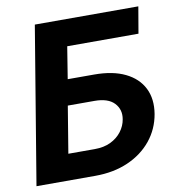

<svg xmlns="http://www.w3.org/2000/svg" viewBox="-81 -802 810 876"><g transform="rotate(-10 323.5 -364.0)"><path d="M17.6 0 138.2 -727.5H617.7L596.7 -604.5H266.6L242.7 -456.1H365.2Q451.2 -456.1 508.5 -428.2Q565.9 -400.4 591.3 -349.9Q616.7 -299.3 605.5 -231Q593.8 -162.6 551.5 -110.6Q509.3 -58.6 442.4 -29.3Q375.5 0 289.6 0ZM186.5 -120.6H309.1Q351.6 -120.6 382.8 -135.7Q414.1 -150.9 433.6 -176.5Q453.1 -202.1 458 -232.4Q465.8 -276.4 437.3 -306.9Q408.7 -337.4 345.7 -337.4H222.2Z"/></g></svg>

Font: Inter 20pt
Style: Bold Italic
Weight: 700
Italic angle: -9.3988°
Version: Version 4.001;git-66647c0bb